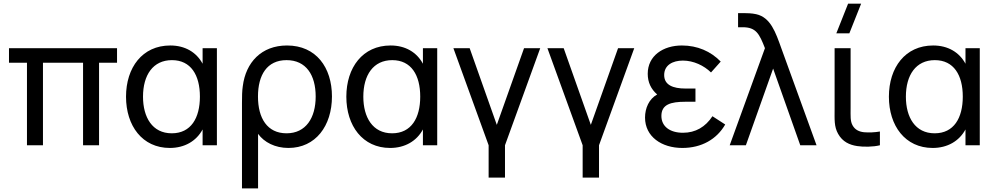

<svg xmlns="http://www.w3.org/2000/svg" viewBox="-20 -808 5540 1068"><path d="M130 0H219V-459H442V0H531V-459H631V-540H30V-459H130Z M924.5 15C1006.5 15 1072 -23 1107 -88V0H1186.5V-540H1107V-453.5C1072.5 -517.5 1009.5 -555 927 -555C772 -555 681 -432.5 681 -270C681 -108.5 771.5 15 924.5 15ZM775.5 -270C775.5 -390.5 831 -473.5 936.5 -473.5C1042 -473.5 1092 -390 1092 -270.5C1092 -152 1042.5 -66.5 935.5 -66.5C827 -66.5 775.5 -156 775.5 -270Z M1326 -235.5V240H1415.5V-63.5C1449.5 -16.5 1510 15 1584.5 15C1735.5 15 1826.5 -108 1826.5 -271.5C1826.5 -432.5 1738.5 -555 1576.5 -555C1434.5 -555 1347 -461 1330.5 -328.5C1326.5 -302.5 1326 -271.5 1326 -235.5ZM1415 -271C1415 -390.5 1465 -473.5 1574 -473.5C1683 -473.5 1736 -390 1736 -271C1736 -152.5 1681.5 -66.5 1574 -66.5C1466.5 -66.5 1415 -150.5 1415 -271Z M2150 15C2232 15 2297.5 -23 2332.5 -88V0H2412V-540H2332.5V-453.5C2298 -517.5 2235 -555 2152.5 -555C1997.5 -555 1906.5 -432.5 1906.5 -270C1906.5 -108.5 1997 15 2150 15ZM2001 -270C2001 -390.5 2056.5 -473.5 2162 -473.5C2267.5 -473.5 2317.5 -390 2317.5 -270.5C2317.5 -152 2268 -66.5 2161 -66.5C2052.5 -66.5 2001 -156 2001 -270Z M2698 180H2789V0L2985 -540H2895L2743.5 -113.5L2592.5 -540H2502L2698 0Z M3221 180H3312V0L3508 -540H3418L3266.5 -113.5L3115.5 -540H3025L3221 0Z M3775.5 15C3882.5 15 3967 -33.5 4014 -115.5L3943 -161.5C3904 -102 3849 -69.5 3779 -69.5C3706 -69.5 3659 -105 3659 -163C3659 -226.5 3709.5 -242 3792.5 -242H3848.5V-315.5H3793C3723 -315.5 3674.5 -335.5 3674.5 -390.5C3674.5 -446 3722 -471 3778.5 -471C3838.5 -471 3896 -443 3935 -405L3989 -465.5C3933.5 -522.5 3859.5 -555 3773 -555C3669 -555 3583 -498.5 3583 -397.5C3583 -350.5 3601 -312.5 3635.5 -282.5C3590 -257.5 3568 -206 3568 -154C3568 -48 3660 15 3775.5 15Z M4235 -540 4039 0H4129L4280.5 -426.5L4431.5 0H4522L4326 -540C4294.5 -628 4266.5 -711 4186.5 -729C4163 -734.5 4132.5 -735 4120 -735H4085.5V-656.5H4111C4186 -656.5 4204 -619.5 4235 -540Z M4748 4.5C4782.5 10 4837.5 9.5 4874.5 0V-76.5C4846.5 -71.5 4813.5 -70 4785.5 -72.5C4759 -75.5 4736.5 -85.5 4722.5 -110.5C4709 -135 4711.5 -162.5 4711.5 -208V-540H4622.5V-204C4622.5 -144 4619 -104.5 4642 -63.5C4667 -19 4705.5 -2 4748 4.5ZM4632 -622.5H4704.5L4770 -787.5H4697.5Z M5168 15C5250 15 5315.5 -23 5350.5 -88V0H5430V-540H5350.5V-453.5C5316 -517.5 5253 -555 5170.5 -555C5015.5 -555 4924.5 -432.5 4924.5 -270C4924.5 -108.5 5015 15 5168 15ZM5019 -270C5019 -390.5 5074.5 -473.5 5180 -473.5C5285.5 -473.5 5335.5 -390 5335.5 -270.5C5335.5 -152 5286 -66.5 5179 -66.5C5070.5 -66.5 5019 -156 5019 -270Z"/></svg>

Font: Eudonet Medium
Style: Regular
Weight: 500
Designer: Mikhail Sharanda
Foundry: Mikhail Sharanda
Version: Version 4.503;Glyphs 3.1.2 (3151)